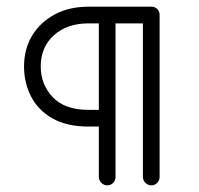

<svg xmlns="http://www.w3.org/2000/svg" viewBox="-20 -555 596 575"><path d="M433 0Q423 0 415.5 -7.5Q408 -15 408 -25V-485H326V-25Q326 -15 319 -7.5Q312 0 301 0Q291 0 283.5 -7.5Q276 -15 276 -25V-176H245Q180 -176 137 -200.5Q94 -225 73 -266Q52 -307 52 -356Q52 -408 76 -448Q100 -488 143.5 -511.5Q187 -535 245 -535H433Q444 -535 451 -528Q458 -521 458 -510V-25Q458 -15 451 -7.5Q444 0 433 0ZM276 -226V-485H245Q181 -485 141.5 -449.5Q102 -414 102 -356Q102 -302 138 -264Q174 -226 245 -226Z"/></svg>

Font: Hubballi
Style: Regular
Weight: 400
Designer: Erin McLaughlin
Version: Version 1.000; ttfautohint (v1.8.3)